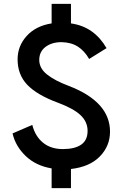

<svg xmlns="http://www.w3.org/2000/svg" viewBox="-20 -863 633 993"><path d="M247 -843H347V-742Q409 -733 454.5 -700.5Q500 -668 531 -614L441 -558Q417 -600 382.5 -622Q348 -644 298 -645Q248 -645 215.5 -620.5Q183 -596 183 -553Q183 -510 223 -478Q263 -446 335 -419Q549 -337 549 -182Q549 -108 496.5 -54Q444 0 347 11V110H247V8Q165 -6 112.5 -56.5Q60 -107 45 -173L147 -217Q162 -158 202.5 -125Q243 -92 305 -92Q367 -92 400 -115Q433 -138 433 -186Q433 -233 396.5 -267.5Q360 -302 279 -332Q171 -372 121 -424.5Q71 -477 71 -556Q71 -625 118 -677Q165 -729 247 -742Z"/></svg>

Font: Kreadon Light
Style: Bold
Weight: 600
Designer: Reiya WATANABE
Foundry: StudioGnu
Version: Version 1.003; ttfautohint (v1.8.4.7-5d5b);gftools[0.9.32]